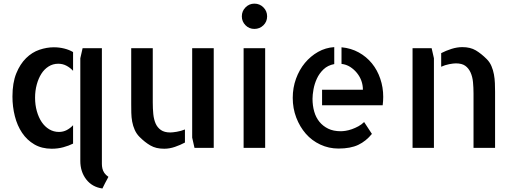

<svg xmlns="http://www.w3.org/2000/svg" viewBox="-20 -817 2835 1061"><path d="M48.8 -283.2Q48.8 -359.4 69.8 -411.1Q90.8 -462.9 124 -495.6Q157.2 -528.3 197.8 -542Q238.3 -555.7 277.3 -555.7Q307.6 -555.7 335 -548.8Q362.3 -542 383.8 -529.3V-425.8Q367.2 -443.4 346.7 -454.1Q326.2 -464.8 301.8 -464.8Q272.5 -464.8 248.5 -449.7Q224.6 -434.6 208.5 -409.2Q192.4 -383.8 183.1 -349.6Q173.8 -315.4 173.8 -277.3Q173.8 -237.3 183.6 -202.6Q193.4 -168 210.4 -142.6Q227.5 -117.2 252 -102.5Q276.4 -87.9 305.7 -87.9Q329.1 -87.9 348.6 -98.1Q368.2 -108.4 383.8 -125V-23.4Q360.4 -11.7 330.1 -3.4Q299.8 4.9 265.6 4.9Q210.9 4.9 169.9 -19Q128.9 -43 102.1 -83Q75.2 -123 62 -175.3Q48.8 -227.5 48.8 -283.2ZM543 64.5Q543 76.2 543 88.9Q543 101.6 545.9 114.3Q548.8 127 556.6 138.7Q564.5 150.4 579.1 160.2Q577.1 163.1 572.3 173.3Q567.4 183.6 560.5 195.3Q553.7 208 545.9 224.6Q489.3 216.8 456.5 174.3Q423.8 131.8 423.8 72.3V-495.1L436.5 -550.8H543Z M824.2 -251Q824.2 -216.8 827.1 -187Q830.1 -157.2 839.8 -134.8Q849.6 -112.3 869.1 -98.6Q888.7 -85 920.9 -85Q933.6 -85 957 -88.9Q980.5 -92.8 1002 -101.6V-29.3Q976.6 -15.6 946.8 -5.4Q917 4.9 887.7 4.9Q864.3 4.9 845.7 0.5Q827.1 -3.9 811 -13.2Q794.9 -22.5 780.3 -34.2Q765.6 -45.9 751 -60.5Q734.4 -77.1 724.6 -99.1Q714.8 -121.1 710.4 -145Q706.1 -168.9 705.6 -193.4Q705.1 -217.8 705.1 -241.2V-550.8H824.2ZM1161.1 -550.8V0H1054.7L1042 -56.6V-550.8Z M1445.3 -550.8H1326.2V0H1445.3ZM1456.1 -726.6Q1456.1 -697.3 1435.5 -677.2Q1415 -657.2 1385.7 -657.2Q1356.4 -657.2 1336.4 -677.7Q1316.4 -698.2 1316.4 -726.6Q1316.4 -755.9 1336.9 -776.4Q1357.4 -796.9 1385.7 -796.9Q1415 -796.9 1435.5 -776.4Q1456.1 -755.9 1456.1 -726.6Z M1867.2 -555.7Q1919.9 -550.8 1962.4 -527.3Q2004.9 -503.9 2035.2 -466.8Q2065.4 -429.7 2081.5 -381.8Q2097.7 -334 2097.7 -282.2Q2097.7 -258.8 2094.7 -235.4H1759.8V-321.3H1985.4Q1985.4 -346.7 1977.1 -370.1Q1968.8 -393.6 1952.6 -413.6Q1936.5 -433.6 1915 -447.3Q1893.6 -460.9 1867.2 -463.9ZM1863.3 -91.8Q1874 -91.8 1890.1 -94.2Q1906.2 -96.7 1924.3 -103Q1942.4 -109.4 1960.4 -119.1Q1978.5 -128.9 1992.2 -142.6L2035.2 -77.1Q2002.9 -37.1 1960 -16.6Q1917 3.9 1850.6 3.9Q1796.9 3.9 1750 -18.1Q1703.1 -40 1669.9 -78.1Q1636.7 -116.2 1617.2 -167Q1597.7 -217.8 1597.7 -276.4Q1597.7 -332 1615.7 -381.8Q1633.8 -431.6 1665 -469.2Q1696.3 -506.8 1737.8 -530.3Q1779.3 -553.7 1827.1 -556.6V-462.9Q1791 -456.1 1767.6 -433.6Q1744.1 -411.1 1731 -382.3Q1717.8 -353.5 1712.4 -323.2Q1707 -293 1707 -271.5Q1707 -233.4 1716.3 -200.7Q1725.6 -168 1745.1 -144Q1764.6 -120.1 1793.5 -106Q1822.3 -91.8 1863.3 -91.8Z M2365.2 -550.8 2377.9 -495.1V0H2259.8V-550.8ZM2669.9 -490.2Q2686.5 -473.6 2695.8 -451.7Q2705.1 -429.7 2709.5 -405.8Q2713.9 -381.8 2714.8 -357.4Q2715.8 -333 2715.8 -309.6V-19.5V0H2596.7V-299.8Q2596.7 -333 2593.8 -363.3Q2590.8 -393.6 2580.1 -417Q2569.3 -440.4 2550.8 -453.6Q2532.2 -466.8 2499 -466.8Q2485.4 -466.8 2462.4 -462.4Q2439.5 -458 2418 -448.2V-523.4Q2444.3 -537.1 2475.1 -546.9Q2505.9 -556.6 2535.2 -556.6Q2579.1 -556.6 2609.4 -538.6Q2639.6 -520.5 2669.9 -490.2Z"/></svg>

Font: Allerta
Style: Stencil
Weight: 400
Designer: Matt McInerney
Foundry: Matt McInerney
Version: Version 1.0